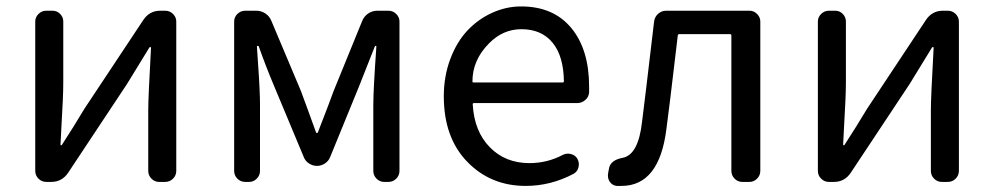

<svg xmlns="http://www.w3.org/2000/svg" viewBox="-20 -577 3153 609"><path d="M127 0Q112.3 0 102.1 -10.3Q91.8 -20.5 91.8 -35.2V-508.8Q91.8 -522.5 102.1 -532.7Q112.3 -543 127 -543H146.5Q161.1 -543 170.9 -532.7Q180.7 -522.5 180.7 -508.8V-316.4Q180.7 -291 179.2 -258.3Q177.7 -225.6 175.3 -184.1Q172.9 -142.6 171.9 -118.2Q171.9 -116.2 173.8 -116.2Q175.8 -116.2 176.8 -118.2Q212.9 -173.8 248 -232.4L434.6 -513.7Q454.1 -543 488.3 -543H503.9Q518.6 -543 528.8 -532.7Q539.1 -522.5 539.1 -508.8V-35.2Q539.1 -20.5 528.8 -10.3Q518.6 0 503.9 0H484.4Q470.7 0 460.4 -10.3Q450.2 -20.5 450.2 -35.2V-226.6Q450.2 -268.6 459 -425.8Q459 -427.7 457 -427.7Q455.1 -427.7 454.1 -426.8Q397.5 -334 382.8 -310.5L196.3 -29.3Q176.8 0 142.6 0Z M757.8 0Q743.2 0 732.9 -10.3Q722.7 -20.5 722.7 -35.2V-508.8Q722.7 -522.5 732.9 -532.7Q743.2 -543 757.8 -543H793Q808.6 -543 821.8 -534.2Q835 -525.4 840.8 -510.7L934.6 -288.1Q942.4 -266.6 958.5 -223.1Q974.6 -179.7 982.4 -157.2Q982.4 -155.3 985.4 -155.3Q988.3 -155.3 988.3 -157.2Q1029.3 -262.7 1038.1 -288.1L1128.9 -510.7Q1134.8 -525.4 1147.9 -534.2Q1161.1 -543 1176.8 -543H1211.9Q1226.6 -543 1236.8 -532.7Q1247.1 -522.5 1247.1 -508.8V-35.2Q1247.1 -20.5 1236.8 -10.3Q1226.6 0 1211.9 0H1198.2Q1184.6 0 1174.3 -10.3Q1164.1 -20.5 1164.1 -35.2V-245.1Q1164.1 -292 1173.8 -429.7Q1173.8 -431.6 1171.9 -431.6Q1169.9 -431.6 1168.9 -429.7Q1167 -424.8 1119.1 -303.7L1027.3 -79.1Q1022.5 -66.4 1010.7 -58.6Q999 -50.8 985.4 -50.8Q971.7 -50.8 960 -58.6Q948.2 -66.4 943.4 -79.1L849.6 -303.7Q823.2 -366.2 800.8 -429.7Q799.8 -431.6 797.4 -431.6Q794.9 -431.6 794.9 -429.7Q795.9 -412.1 798.8 -370.6Q801.8 -329.1 803.2 -297.4Q804.7 -265.6 804.7 -245.1V-35.2Q804.7 -20.5 794.4 -10.3Q784.2 0 770.5 0Z M1647.5 12.7Q1536.1 12.7 1461.9 -64Q1387.7 -140.6 1387.7 -271.5Q1387.7 -335 1408.2 -389.6Q1428.7 -444.3 1462.9 -480.5Q1497.1 -516.6 1541.5 -536.6Q1585.9 -556.6 1632.8 -556.6Q1735.4 -556.6 1792 -488.3Q1848.6 -419.9 1848.6 -301.8Q1848.6 -293 1848.6 -284.2Q1847.7 -269.5 1836.4 -259.8Q1825.2 -250 1810.5 -250H1483.4Q1478.5 -250 1479.5 -245.1Q1484.4 -160.2 1533.7 -109.9Q1583 -59.6 1659.2 -59.6Q1715.8 -59.6 1765.6 -85.9Q1777.3 -91.8 1791 -88.4Q1804.7 -85 1811.5 -73.2Q1818.4 -60.5 1814.9 -46.4Q1811.5 -32.2 1798.8 -25.4Q1726.6 12.7 1647.5 12.7ZM1478.5 -318.4Q1478.5 -315.4 1482.4 -315.4H1764.6Q1768.6 -315.4 1768.6 -319.3Q1768.6 -319.3 1768.6 -319.3Q1767.6 -399.4 1732.4 -441.9Q1697.3 -484.4 1633.8 -484.4Q1575.2 -484.4 1531.2 -439.5Q1478.5 -386.7 1478.5 -318.4Z M1951.2 12.7Q1943.4 12.7 1935.5 12.7Q1920.9 10.7 1913.1 -2Q1908.2 -10.7 1908.2 -20.5Q1908.2 -24.4 1909.2 -29.3L1912.1 -44.9Q1918 -69.3 1954.1 -76.2Q2004.9 -85 2016.6 -191.4Q2024.4 -251 2054.7 -508.8Q2056.6 -523.4 2067.4 -533.2Q2078.1 -543 2093.8 -543H2357.4Q2371.1 -543 2381.3 -532.7Q2391.6 -522.5 2391.6 -508.8V-35.2Q2391.6 -20.5 2381.3 -10.3Q2371.1 0 2357.4 0H2334Q2320.3 0 2310.1 -10.3Q2299.8 -20.5 2299.8 -35.2V-464.8Q2299.8 -468.8 2294.9 -468.8H2134.8Q2130.9 -468.8 2129.9 -464.8Q2100.6 -215.8 2093.8 -168Q2071.3 12.7 1951.2 12.7Z M2609.4 0Q2594.7 0 2584.5 -10.3Q2574.2 -20.5 2574.2 -35.2V-508.8Q2574.2 -522.5 2584.5 -532.7Q2594.7 -543 2609.4 -543H2628.9Q2643.6 -543 2653.3 -532.7Q2663.1 -522.5 2663.1 -508.8V-316.4Q2663.1 -291 2661.6 -258.3Q2660.2 -225.6 2657.7 -184.1Q2655.3 -142.6 2654.3 -118.2Q2654.3 -116.2 2656.2 -116.2Q2658.2 -116.2 2659.2 -118.2Q2695.3 -173.8 2730.5 -232.4L2917 -513.7Q2936.5 -543 2970.7 -543H2986.3Q3001 -543 3011.2 -532.7Q3021.5 -522.5 3021.5 -508.8V-35.2Q3021.5 -20.5 3011.2 -10.3Q3001 0 2986.3 0H2966.8Q2953.1 0 2942.9 -10.3Q2932.6 -20.5 2932.6 -35.2V-226.6Q2932.6 -268.6 2941.4 -425.8Q2941.4 -427.7 2939.5 -427.7Q2937.5 -427.7 2936.5 -426.8Q2879.9 -334 2865.2 -310.5L2678.7 -29.3Q2659.2 0 2625 0Z"/></svg>

Font: Gen Jyuu GothicL Regular
Style: Regular
Weight: 400
Designer: [Source Han Sans]
Ryoko NISHIZUKA  (kana & ideographs); Paul D. Hunt (Latin, Greek & Cyrillic); Wenlong ZHANG  (bopomofo
Version: Version 1.002.20150607